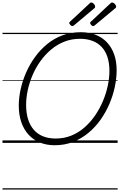

<svg xmlns="http://www.w3.org/2000/svg" viewBox="-20 -1149 966 1544"><path d="M420 19Q355 19 301.5 -2.5Q248 -24 210 -65.5Q172 -107 151.5 -166Q131 -225 131 -300Q131 -363 146 -431Q161 -499 189.5 -564.5Q218 -630 260.5 -689Q303 -748 358 -793.5Q413 -839 481.5 -864.5Q550 -890 630 -890Q696 -890 749.5 -869Q803 -848 840.5 -808Q878 -768 898 -711.5Q918 -655 918 -585Q918 -521 903.5 -451.5Q889 -382 860 -314Q831 -246 788.5 -186Q746 -126 690.5 -80Q635 -34 567.5 -7.5Q500 19 420 19ZM427 -35Q496 -35 554.5 -59Q613 -83 661 -125.5Q709 -168 746 -222.5Q783 -277 808.5 -338Q834 -399 847 -461Q860 -523 860 -579Q860 -642 844 -690.5Q828 -739 797.5 -771.5Q767 -804 723 -820.5Q679 -837 623 -837Q556 -837 497.5 -814Q439 -791 390.5 -750Q342 -709 304.5 -656.5Q267 -604 241.5 -544Q216 -484 203 -423Q190 -362 190 -306Q190 -240 206 -189.5Q222 -139 252.5 -104.5Q283 -70 327 -52.5Q371 -35 427 -35ZM561 -939Q555 -939 546 -948Q537 -957 537 -963Q537 -966 538 -968.5Q539 -971 543 -975L699 -1120Q703 -1124 706 -1126.5Q709 -1129 713 -1129Q720 -1129 727.5 -1124Q735 -1119 740 -1111Q745 -1103 745 -1097Q745 -1093 744 -1089.5Q743 -1086 738 -1082L576 -946Q571 -943 568 -941Q565 -939 561 -939ZM730 -939Q722 -939 713.5 -948Q705 -957 705 -963Q705 -966 705.5 -968.5Q706 -971 711 -975L866 -1120Q871 -1124 874 -1126.5Q877 -1129 881 -1129Q888 -1129 895.5 -1124Q903 -1119 908.5 -1111Q914 -1103 914 -1097Q914 -1093 913 -1089.5Q912 -1086 906 -1082L743 -946Q739 -943 736 -941Q733 -939 730 -939ZM0 365H926V375H0ZM0 -20H926V0H0ZM0 -505H926V-500H0ZM0 -885H926V-875H0Z"/></svg>

Font: Playwrite DK Loopet Guides
Style: Regular
Weight: 400
Designer: Veronika Burian, José Scaglione
Foundry: TypeTogether
Version: Version 1.003